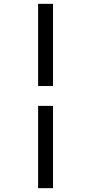

<svg xmlns="http://www.w3.org/2000/svg" viewBox="-20 -889 453 1000"><path d="M178.5 -869H256V-441H178.5ZM178.5 -337.5H256V91H178.5Z"/></svg>

Font: Merriweather 28pt Medium
Style: Italic
Weight: 500
Italic angle: -7.8°
Version: Version 2.101